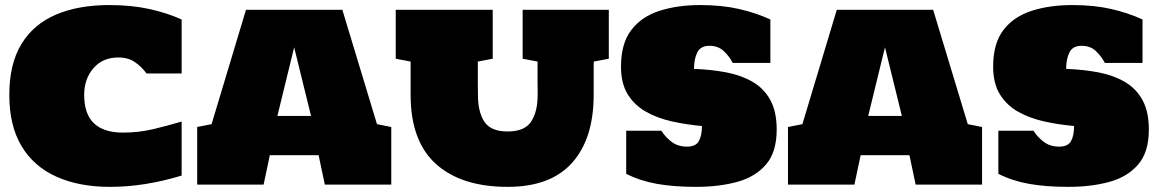

<svg xmlns="http://www.w3.org/2000/svg" viewBox="-20 -726 4558 755"><path d="M412.6 8.8Q291.5 8.8 202.4 -31Q113.3 -70.8 64.9 -151.1Q16.6 -231.4 16.6 -353Q16.6 -474.6 64.2 -552.7Q111.8 -630.9 200 -668.5Q288.1 -706.1 409.2 -706.1Q496.6 -706.1 566.7 -690.7Q636.7 -675.3 694.3 -649.4V-437H556.2Q537.6 -462.9 511 -481.4Q484.4 -500 445.3 -500Q383.8 -500 347.4 -457.8Q311 -415.5 311 -353Q311 -277.3 349.6 -241Q388.2 -204.6 462.9 -204.6Q524.9 -204.6 580.8 -217.8Q636.7 -231 694.3 -248V-35.6Q548.8 8.8 412.6 8.8Z M755.4 0V-226.6L812 -237.8L947.3 -687.5H1326.2L1462.4 -237.8L1518.6 -226.6V0H1257.3L1232.9 -115.7H1041L1016.6 0ZM1070.8 -270H1203.1L1136.7 -540Z M1976.1 8.8Q1794.9 8.8 1694.8 -80.8Q1594.7 -170.4 1594.7 -353V-483.9L1536.1 -495.1V-687.5H1917.5V-495.1L1858.9 -483.9V-402.3Q1858.9 -392.1 1859.1 -381.8Q1859.4 -371.6 1859.4 -362.3V-352.1Q1859.4 -286.1 1884.5 -247.6Q1909.7 -209 1976.1 -209Q2043 -209 2068.6 -247.8Q2094.2 -286.6 2094.2 -353V-364.3Q2094.2 -373 2094 -383.1Q2093.8 -393.1 2093.8 -403.3V-483.9L2035.2 -495.1V-687.5H2374V-495.1L2314.9 -483.9Q2314.5 -476.6 2314.5 -469.5Q2314.5 -462.4 2314.5 -455.6V-353Q2314.5 -181.2 2230 -86.2Q2145.5 8.8 1976.1 8.8Z M2717.8 8.8Q2629.9 8.8 2563.7 -2.9Q2497.6 -14.6 2442.4 -42.5V-211.9H2580.6Q2596.7 -186.5 2621.3 -168Q2646 -149.4 2681.6 -149.4Q2716.3 -149.4 2728.3 -171.4Q2740.2 -193.4 2740.2 -230.5Q2679.7 -235.8 2622.6 -248.5Q2565.4 -261.2 2520.3 -286.6Q2475.1 -312 2448.5 -355Q2421.9 -397.9 2421.9 -463.9Q2421.9 -554.7 2462.2 -607.7Q2502.4 -660.6 2573 -683.3Q2643.6 -706.1 2733.4 -706.1Q2818.8 -706.1 2886 -690.7Q2953.1 -675.3 3009.3 -649.4V-478.5H2861.3Q2847.7 -504.9 2825.7 -525.4Q2803.7 -545.9 2770 -545.9Q2734.4 -545.9 2721.7 -519.5Q2709 -493.2 2709 -455.1Q2777.8 -452.6 2836.9 -441.2Q2896 -429.7 2940.4 -403.6Q2984.9 -377.4 3009.5 -332Q3034.2 -286.6 3034.2 -216.3Q3034.2 -127.9 2992.2 -79.1Q2950.2 -30.3 2878.7 -10.7Q2807.1 8.8 2717.8 8.8Z M3078.6 0V-226.6L3135.3 -237.8L3270.5 -687.5H3649.4L3785.6 -237.8L3841.8 -226.6V0H3580.6L3556.2 -115.7H3364.3L3339.8 0ZM3394 -270H3526.4L3460 -540Z M4181.2 8.8Q4093.3 8.8 4027.1 -2.9Q3960.9 -14.6 3905.8 -42.5V-211.9H4043.9Q4060.1 -186.5 4084.7 -168Q4109.4 -149.4 4145 -149.4Q4179.7 -149.4 4191.7 -171.4Q4203.6 -193.4 4203.6 -230.5Q4143.1 -235.8 4085.9 -248.5Q4028.8 -261.2 3983.6 -286.6Q3938.5 -312 3911.9 -355Q3885.3 -397.9 3885.3 -463.9Q3885.3 -554.7 3925.5 -607.7Q3965.8 -660.6 4036.4 -683.3Q4106.9 -706.1 4196.8 -706.1Q4282.2 -706.1 4349.4 -690.7Q4416.5 -675.3 4472.7 -649.4V-478.5H4324.7Q4311 -504.9 4289.1 -525.4Q4267.1 -545.9 4233.4 -545.9Q4197.8 -545.9 4185.1 -519.5Q4172.4 -493.2 4172.4 -455.1Q4241.2 -452.6 4300.3 -441.2Q4359.4 -429.7 4403.8 -403.6Q4448.2 -377.4 4472.9 -332Q4497.6 -286.6 4497.6 -216.3Q4497.6 -127.9 4455.6 -79.1Q4413.6 -30.3 4342 -10.7Q4270.5 8.8 4181.2 8.8Z"/></svg>

Font: Holtwood One SC
Style: Regular
Weight: 400
Designer: Vernon Adams
Foundry: Vernon Adams
Version: Version 1.100; ttfautohint (v1.8.4.7-5d5b)